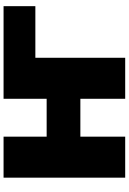

<svg xmlns="http://www.w3.org/2000/svg" viewBox="162 -902 740 1105"><g transform="rotate(-90 532.5 -350.0)"><path d="M752 -700V0H516V-258H298V0H62V-700H298V-452H516V-700ZM1049 -517H748V0H516V-700H1049Z"/></g></svg>

Font: Montserrat Alternates Black
Style: Regular
Weight: 900
Designer: Julieta Ulanovsky
Foundry: Julieta Ulanovsky
Version: Version 7.200